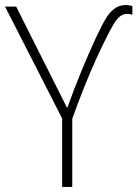

<svg xmlns="http://www.w3.org/2000/svg" viewBox="-20 -740 544 760"><path d="M246 -312Q273 -388 303 -460.5Q333 -533 359 -589Q385 -645 401 -670Q415 -692 433.5 -706Q452 -720 478 -720Q492 -720 504 -716V-682Q494 -685 482 -685Q454 -685 430 -645Q402 -597 358.5 -501.5Q315 -406 266 -270V0H226V-271L0 -714H44Z"/></svg>

Font: Noto Sans Disp ExtLt
Style: Regular
Weight: 200
Designer: Monotype Design Team
Foundry: Monotype Imaging Inc.
Version: Version 2.000;GOOG;noto-source:20170915:90ef993387c0